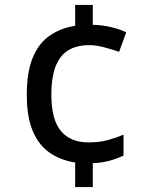

<svg xmlns="http://www.w3.org/2000/svg" viewBox="-20 -744 612 774"><path d="M354 -644Q394 -643 428.5 -634.5Q463 -626 489 -614L460 -535Q432 -545 399.5 -553.5Q367 -562 340 -562Q261 -562 224 -513Q187 -464 187 -363Q187 -262 225.5 -216Q264 -170 336 -170Q381 -170 413.5 -179Q446 -188 478 -201V-117Q451 -104 421.5 -96Q392 -88 354 -86V10H283V-89Q224 -98 180 -128.5Q136 -159 112 -216Q88 -273 88 -362Q88 -453 112 -511.5Q136 -570 180.5 -600.5Q225 -631 283 -640V-724H354Z"/></svg>

Font: Noto Sans Sundanese Medium
Style: Regular
Weight: 500
Version: Version 2.003